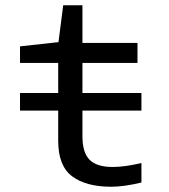

<svg xmlns="http://www.w3.org/2000/svg" viewBox="-20 -699 640 729"><path d="M293 -279V-181Q293 -120 320 -92.5Q347 -65 408 -65Q453 -65 517 -80V-6Q451 10 402 10Q307 10 254 -29.5Q201 -69 201 -164V-279H56V-346H201V-460H56V-523L202 -539L220 -679H293V-536H502V-460H293V-346H517V-279Z"/></svg>

Font: Noto Sans Mono UI
Style: Regular
Weight: 400
Monospace: yes
Designer: Monotype Design team
Foundry: Monotype Imaging Inc.
Version: Version 1.000